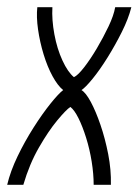

<svg xmlns="http://www.w3.org/2000/svg" viewBox="-45 -515 386 535"><path d="M-25 0Q-16 -38 4 -79.5Q24 -121 48.5 -159.5Q73 -198 95.5 -226Q118 -254 131 -264Q116 -276 101.5 -302.5Q87 -329 76.5 -363.5Q66 -398 61 -433Q56 -468 59 -495H101Q99 -460 106.5 -419.5Q114 -379 129 -346.5Q144 -314 161 -300Q172 -305 189.5 -327.5Q207 -350 225 -380.5Q243 -411 257.5 -441.5Q272 -472 276 -495H321Q313 -463 294.5 -426Q276 -389 254.5 -354.5Q233 -320 213 -295.5Q193 -271 182 -264Q194 -257 208 -231Q222 -205 235 -167Q248 -129 256.5 -85.5Q265 -42 264 0H216Q216 -30 210.5 -64.5Q205 -99 195 -131Q185 -163 173.5 -186Q162 -209 151 -217Q139 -209 114.5 -179.5Q90 -150 63.5 -104Q37 -58 20 0Z"/></svg>

Font: Alumni Sans Thin Light
Style: Italic
Weight: 300
Italic angle: -8°
Version: Version 1.016